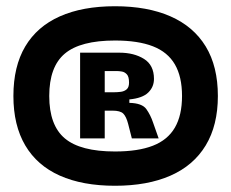

<svg xmlns="http://www.w3.org/2000/svg" viewBox="-20 -742 741 616"><path d="M349 -146Q245 -146 172 -178.5Q99 -211 61 -275.5Q23 -340 23 -434Q23 -529 61 -593Q99 -657 172 -689.5Q245 -722 349 -722Q453 -722 527 -689.5Q601 -657 640 -593Q679 -529 679 -434Q679 -340 640 -275.5Q601 -211 527 -178.5Q453 -146 349 -146ZM349 -256Q423 -256 470.5 -274.5Q518 -293 541 -332.5Q564 -372 564 -434Q564 -496 541 -535.5Q518 -575 470.5 -593.5Q423 -612 349 -612Q238 -612 188 -570Q138 -528 138 -434Q138 -340 188 -298Q238 -256 349 -256ZM237 -298V-573H363Q410 -573 442 -553Q474 -533 474 -489Q474 -463 455.5 -445Q437 -427 395 -423V-412Q436 -411 449.5 -392Q463 -373 471 -349L489 -298H403L391 -345Q385 -368 375.5 -377.5Q366 -387 341 -387H316V-298ZM316 -446H346Q357 -446 368 -447.5Q379 -449 386.5 -455.5Q394 -462 394 -477Q394 -496 387 -503.5Q380 -511 371 -512.5Q362 -514 356 -514H316Z"/></svg>

Font: Bricolage Grotesque ExtraBold
Style: Regular
Weight: 800
Designer: Mathieu Triay
Foundry: Atelier Triay
Version: Version 1.001;gftools[0.9.33.dev8+g029e19f]